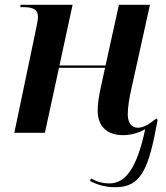

<svg xmlns="http://www.w3.org/2000/svg" viewBox="-20 -556 697 804"><path d="M463 228C572 228 603 151 640 -54L635 -60C609 -40 584 -21 557 -21C530 -21 515 -43 515 -77C515 -107 521 -145 531 -188L608 -536H478L422 -282H229L284 -536H66L65 -526H79C117 -526 139 -517 139 -485C139 -475 135 -453 131 -435L40 0H168L227 -272H420L404 -199C393 -151 389 -117 389 -92C389 -34 422 10 495 10C530 10 561 0 588 -15C553 150 505 212 438 212C406 212 382 203 361 191L357 202C388 218 422 228 463 228Z"/></svg>

Font: Noto Serif Display SemiBold
Style: Italic
Weight: 600
Italic angle: -12°
Designer: Monotype Design Team
Foundry: Monotype Imaging Inc.
Version: Version 2.009